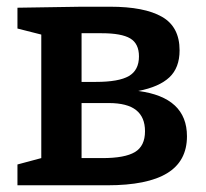

<svg xmlns="http://www.w3.org/2000/svg" viewBox="-20 -552 614 572"><path d="M537 -146Q537 -72 478 -36Q419 0 300 0H32V-62L103 -81V-449L32 -467V-529L223 -532H308Q410 -532 462.5 -502Q515 -472 515 -402Q515 -350 484.5 -321.5Q454 -293 392 -281Q537 -262 537 -146ZM223 -453V-308H266Q334 -308 364 -325.5Q394 -343 394 -384Q394 -422 368 -437.5Q342 -453 283 -453ZM285 -81Q352 -81 382 -99Q412 -117 412 -161Q412 -203 385.5 -224Q359 -245 304 -245H223V-81Z"/></svg>

Font: Bitter Pro SemiBold
Style: Regular
Weight: 600
Designer: Sol Matas, and Bitter project Authors
Foundry: Sol Matas
Version: Version 1.010